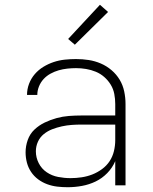

<svg xmlns="http://www.w3.org/2000/svg" viewBox="-20 -775 640 803"><path d="M263 8Q241 8 219.5 5.5Q198 3 177.5 -4.5Q157 -12 139.5 -25Q122 -38 110 -56Q98 -74 92.5 -95Q87 -116 87 -138Q87 -164 96 -189.5Q105 -215 124 -233Q143 -251 167 -262.5Q191 -274 216.5 -281Q242 -288 268 -290Q294 -292 320 -292H462V-340Q462 -361 458 -382Q454 -403 443 -421Q432 -439 416 -453Q400 -467 380.5 -475Q361 -483 340 -486.5Q319 -490 298 -490Q280 -490 261.5 -488Q243 -486 225.5 -481Q208 -476 191.5 -467Q175 -458 162.5 -444.5Q150 -431 143 -413.5Q136 -396 136 -378H93Q93 -402 101.5 -424.5Q110 -447 125.5 -465Q141 -483 161.5 -495.5Q182 -508 204.5 -515.5Q227 -523 250.5 -525.5Q274 -528 298 -528Q325 -528 351 -524Q377 -520 401.5 -509.5Q426 -499 446.5 -481.5Q467 -464 480.5 -441.5Q494 -419 499.5 -392.5Q505 -366 505 -340V0H462V-101Q450 -73 428.5 -51Q407 -29 380 -16Q353 -3 323 2.5Q293 8 263 8ZM275 -30Q298 -30 321.5 -33.5Q345 -37 366.5 -45.5Q388 -54 407 -68Q426 -82 438.5 -101Q451 -120 456.5 -143Q462 -166 462 -189V-254H320Q300 -254 279.5 -252.5Q259 -251 238.5 -246.5Q218 -242 198.5 -234.5Q179 -227 163 -214Q147 -201 138.5 -182Q130 -163 130 -142Q130 -116 142 -92.5Q154 -69 175.5 -54.5Q197 -40 223 -35Q249 -30 275 -30ZM293 -588 265 -612 398 -755 432 -725Z"/></svg>

Font: Iosevka SS04 XLt Ex
Style: Regular
Weight: 200
Width: 7
Monospace: yes
Designer: Belleve Invis
Foundry: Belleve Invis
Version: Version 19.0.0; ttfautohint (v1.8.4)